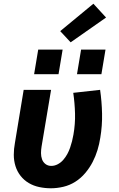

<svg xmlns="http://www.w3.org/2000/svg" viewBox="-20 -1002 640 1030"><path d="M253 8Q221 8 190.5 1.5Q160 -5 134.5 -20Q109 -35 90.5 -58.5Q72 -82 63 -111Q54 -140 54 -171.5Q54 -203 60 -235L107 -520H254L203 -216Q200 -198 200 -180.5Q200 -163 205.5 -147.5Q211 -132 224 -122Q237 -112 255 -112Q273 -112 290 -121Q307 -130 319.5 -144.5Q332 -159 341 -175.5Q350 -192 356 -209.5Q362 -227 366.5 -244.5Q371 -262 374 -280Q384 -337 382.5 -393Q381 -449 373 -504L517 -520Q526 -458 527.5 -393Q529 -328 518 -263Q513 -230 503 -197Q493 -164 477 -133Q461 -102 437.5 -74Q414 -46 384 -27Q354 -8 320 0Q286 8 253 8ZM393 -604 415 -736H546L524 -604ZM163 -604 185 -736H316L294 -604ZM359 -775 303 -835 481 -982 549 -908Z"/></svg>

Font: Iosevka SS04 Hv Ex Obl
Style: Regular
Weight: 900
Width: 7
Italic angle: -9°
Monospace: yes
Designer: Belleve Invis
Foundry: Belleve Invis
Version: Version 19.0.0; ttfautohint (v1.8.4)